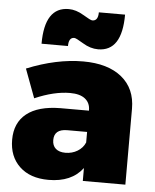

<svg xmlns="http://www.w3.org/2000/svg" viewBox="-55 -835 717 890"><g transform="rotate(5 303.5 -389.5)"><path d="M266 -657Q240 -657 240 -617H117Q117 -788 229 -788Q263 -788 298.5 -766.5Q334 -745 342 -745Q369 -745 369 -785H491Q491 -614 380 -614Q344 -614 309 -635.5Q274 -657 266 -657ZM317 -552Q432 -552 496.5 -499.5Q561 -447 561 -353V0H363V-60Q311 9 204 9Q118 9 69 -37.5Q20 -84 20 -162Q20 -241 73.5 -283.5Q127 -326 230 -327H363V-329Q363 -363 339 -382Q315 -401 269 -401Q195 -401 105 -362L55 -496Q193 -552 317 -552ZM271 -123Q302 -123 327 -138Q352 -153 363 -179V-228H271Q210 -228 210 -177Q210 -151 226 -137Q242 -123 271 -123Z"/></g></svg>

Font: Montserrat Extra Bold
Style: Regular
Weight: 800
Designer: Julieta Ulanovsky
Foundry: Julieta Ulanovsky
Version: Version 3.001;PS 003.001;hotconv 1.0.70;makeotf.lib2.5.58329